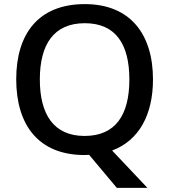

<svg xmlns="http://www.w3.org/2000/svg" viewBox="-20 -745 824 935"><path d="M725 -358C725 -580 613 -725 393 -725C166 -725 59 -579 59 -359C59 -138 166 10 392 10C399 10 407 9 414 9L549 170H698L526 -12C658 -61 725 -188 725 -358ZM174 -358C174 -529 242 -632 393 -632C544 -632 610 -529 610 -358C610 -187 544 -83 392 -83C242 -83 174 -187 174 -358Z"/></svg>

Font: Noto Sans Canadian Aboriginal Medium
Style: Regular
Weight: 500
Designer: Monotype Design Team, Typotheque's Kevin King
Foundry: Monotype Imaging Inc.
Version: Version 2.004